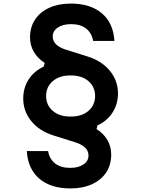

<svg xmlns="http://www.w3.org/2000/svg" viewBox="-20 -837 790 1074"><path d="M501 -608Q493 -653 461.5 -677.5Q430 -702 377 -702Q332 -702 303.5 -683Q275 -664 275 -633Q275 -608 292.5 -590Q310 -572 346 -560L470 -521Q550 -496 595 -440.5Q640 -385 640 -314Q640 -255 609.5 -207.5Q579 -160 524 -135L373 -181V-185H377Q438 -185 475 -217Q512 -249 512 -300Q512 -351 475 -383Q438 -415 377 -415H373L224 -463L230 -485Q190 -511 169 -547.5Q148 -584 148 -628Q148 -685 176 -727.5Q204 -770 255.5 -793.5Q307 -817 376 -817Q486 -817 550 -762.5Q614 -708 620 -608ZM249 8Q257 53 288.5 77.5Q320 102 373 102Q418 102 446.5 83Q475 64 475 33Q475 8 457.5 -10Q440 -28 404 -40L280 -79Q200 -104 155 -159.5Q110 -215 110 -286Q110 -346 140.5 -393Q171 -440 226 -465L377 -419V-415H373Q312 -415 275 -383Q238 -351 238 -300Q238 -249 275 -217Q312 -185 373 -185H377L526 -137L520 -115Q560 -90 581 -53.5Q602 -17 602 28Q602 85 574 127.5Q546 170 494.5 193.5Q443 217 374 217Q264 217 200 162.5Q136 108 130 8Z"/></svg>

Font: Martian Mono SemiExpanded Medium
Style: Regular
Weight: 500
Width: 6
Designer: Roman Shamin
Foundry: Evil Martians
Version: Version 1.000